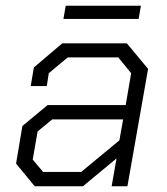

<svg xmlns="http://www.w3.org/2000/svg" viewBox="-20 -649 583 669"><path d="M36 -79 58 -210 146 -283H418L437 -394L392 -449H216L150 -394L143 -349H87L98 -414L197 -498H422L496 -409L424 0H369L386 -97L269 0H101ZM263 -50 396 -160 409 -233H162L111 -191L94 -93L130 -50ZM209 -629H471L463 -583H201Z"/></svg>

Font: Chakra Petch Light
Style: Italic
Weight: 300
Italic angle: -10°
Designer: Katatrad Aksorn Co.,Ltd.
Foundry: Cadson Demak Co.,Ltd.
Version: Version 1.000; ttfautohint (v1.6)